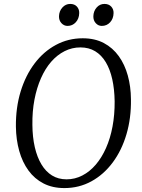

<svg xmlns="http://www.w3.org/2000/svg" viewBox="-20 -948 721 978"><path d="M308 10Q247.5 10 201.8 -13.5Q156 -37 125 -79.5Q94 -122 78 -179Q62 -236 61 -302.5Q60 -399.5 85 -481.5Q110 -563.5 156 -624.5Q202 -685.5 264.8 -719.2Q327.5 -753 401.5 -753Q463 -753 508.8 -728.8Q554.5 -704.5 585 -662Q615.5 -619.5 631 -563.2Q646.5 -507 647 -442.5Q648.5 -346.5 624.2 -264.2Q600 -182 554.2 -120.5Q508.5 -59 445.8 -24.5Q383 10 308 10ZM319 -34.5Q361.5 -34.5 399.2 -54Q437 -73.5 467.5 -109Q498 -144.5 520 -194Q542 -243.5 553.2 -303.8Q564.5 -364 564 -432Q563 -494 551.8 -544.5Q540.5 -595 518.8 -631.2Q497 -667.5 464.8 -687Q432.5 -706.5 389.5 -706.5Q347 -706.5 309.2 -687.5Q271.5 -668.5 241 -633.8Q210.5 -599 188.8 -549.8Q167 -500.5 155.5 -440.5Q144 -380.5 145 -312Q145.5 -249.5 157.2 -198.5Q169 -147.5 191 -110.8Q213 -74 245 -54.2Q277 -34.5 319 -34.5ZM324 -816Q306 -816 293 -830Q280 -844 280.5 -865.5Q281.5 -892 298 -910Q314.5 -928 337.5 -928Q359.5 -928 371.8 -914.5Q384 -901 383.5 -881.5Q383 -853 366 -834.5Q349 -816 324 -816ZM498.5 -816Q480.5 -816 467.8 -830Q455 -844 455.5 -865.5Q456.5 -892 472.5 -910Q488.5 -928 512 -928Q534 -928 546.5 -914.5Q559 -901 558.5 -881.5Q558 -853 541 -834.5Q524 -816 498.5 -816Z"/></svg>

Font: Merriweather 36pt Light
Style: Italic
Weight: 300
Italic angle: -7.8°
Version: Version 2.101